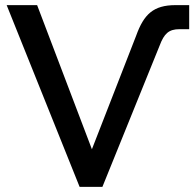

<svg xmlns="http://www.w3.org/2000/svg" viewBox="-20 -730 766 750"><path d="M291 0H380L604 -553C621 -598 639 -616 681 -616H719V-710H666C579 -710 542 -674 512 -591L339 -147L125 -710H6Z"/></svg>

Font: FIGSv2-sans-serif SemiBold
Style: Regular
Weight: 600
Designer: Matt McInerney, Pablo Impallari, Rodrigo Fuenzalida,Mirko Velimirovic
Foundry: Matt McInerney, Pablo Impallari, Rodrigo Fuenzalida
Version: Version 4.021;hotconv 1.0.109;makeotfexe 2.5.65596